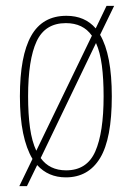

<svg xmlns="http://www.w3.org/2000/svg" viewBox="-20 -596 450 656"><path d="M91 -53Q70 -88 59 -141Q48 -194 48 -267Q48 -405 86.5 -473.5Q125 -542 207 -542Q270 -542 307 -499L344 -576H370L322 -477Q362 -409 362 -267Q362 -122 322 -56Q282 10 205 10Q145 10 107 -32L72 40H46ZM294 -474Q264 -517 205 -517Q134 -517 105 -454.5Q76 -392 76 -267Q76 -206 82.5 -159.5Q89 -113 104 -81ZM206 -14Q277 -14 305.5 -78.5Q334 -143 334 -267Q334 -327 328 -372.5Q322 -418 308 -449L119 -56Q149 -14 206 -14Z"/></svg>

Font: Noto Serif Ethiopic ExtraCondensed Thin
Style: Regular
Weight: 100
Width: 2
Designer: Monotype Design Team
Foundry: Monotype Imaging Inc.
Version: Version 2.102; ttfautohint (v1.8.4.7-5d5b)